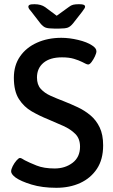

<svg xmlns="http://www.w3.org/2000/svg" viewBox="-20 -887 540 914"><path d="M237 -751Q210 -751 197.5 -755.5Q185 -760 172 -776L128 -833Q119 -843 117 -847.5Q115 -852 115 -855Q115 -861 121 -864Q127 -867 144 -867Q175 -867 195 -853L250 -812L308 -854Q318 -862 328.5 -864.5Q339 -867 356 -867Q373 -867 379 -864Q385 -861 385 -855Q385 -852 382.5 -847.5Q380 -843 371 -831L328 -776Q315 -760 302.5 -755.5Q290 -751 263 -751ZM248 7Q181 7 130 -8.5Q79 -24 54 -42Q33 -58 33 -71Q33 -81 40.5 -96Q48 -111 58.5 -123Q69 -135 75 -135Q79 -135 84.5 -132Q90 -129 98 -124Q119 -113 154 -99Q189 -85 240 -85Q290 -85 325.5 -112Q361 -139 361 -189Q361 -227 338.5 -249.5Q316 -272 281.5 -287.5Q247 -303 209 -319Q169 -335 131.5 -356.5Q94 -378 70 -415.5Q46 -453 46 -517Q46 -576 75.5 -618.5Q105 -661 156.5 -684Q208 -707 272 -707Q310 -707 352 -697Q394 -687 418 -671Q439 -658 439 -643Q439 -634 432 -619Q425 -604 416 -592Q407 -580 400 -580Q395 -580 388 -583.5Q381 -587 371 -592Q355 -600 332 -607Q309 -614 275 -614Q218 -614 187 -588Q156 -562 156 -518Q156 -484 174 -464Q192 -444 221 -431Q250 -418 284 -405Q317 -392 350 -376.5Q383 -361 410.5 -338Q438 -315 454.5 -280.5Q471 -246 471 -195Q471 -128 441.5 -83.5Q412 -39 362 -16Q312 7 248 7Z"/></svg>

Font: Asap Medium
Style: Regular
Weight: 500
Designer: Pablo Cosgaya
Foundry: Omnibus-Type
Version: Version 3.001; ttfautohint (v1.8.3)